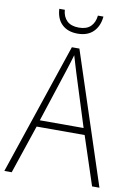

<svg xmlns="http://www.w3.org/2000/svg" viewBox="-98 -967 713 1028"><g transform="rotate(10 258.5 -453.0)"><path d="M477 0 390 -264H129L40 0H0L241 -715H282L517 0ZM288 -585Q282 -605 275 -628Q268 -651 261 -675Q254 -652 247 -629Q240 -606 233 -585L140 -300H378ZM379 -906Q374 -853 343 -822.5Q312 -792 258 -792Q205 -792 173.5 -821.5Q142 -851 139 -906H169Q172 -868 194.5 -846.5Q217 -825 259 -825Q301 -825 323 -846.5Q345 -868 349 -906Z"/></g></svg>

Font: Noto Sans Ethiopic SemiCondensed ExtraLight
Style: Regular
Weight: 200
Width: 4
Designer: Monotype Design Team
Foundry: Monotype Imaging Inc.
Version: Version 2.102; ttfautohint (v1.8.4.7-5d5b)